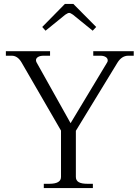

<svg xmlns="http://www.w3.org/2000/svg" viewBox="-20 -962 714 982"><path d="M196 -824 312 -942H355L472 -824L454 -805L353 -887Q340 -896 334 -896Q327 -896 314 -887L213 -805ZM204 -22H232Q292 -22 292 -57V-294L90 -643Q70 -677 40 -677H10V-700H236V-677H203Q185 -677 174.5 -670.5Q164 -664 164 -654Q164 -649 167 -643L341 -332L527 -641Q531 -646 531 -653Q531 -664 520.5 -670.5Q510 -677 494 -677H457V-700H664V-677H636Q603 -677 581 -642L368 -293V-57Q368 -39 382.5 -30.5Q397 -22 427 -22H455V0H204Z"/></svg>

Font: Taviraj Light
Style: Regular
Weight: 300
Designer: Katatrad Team
Foundry: CadsonDemak
Version: Version 1.001